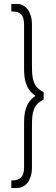

<svg xmlns="http://www.w3.org/2000/svg" viewBox="-20 -750 283 977"><path d="M37.6 206.5H68.4C110.8 206.5 142.6 163.1 142.6 106.9V-108.4C142.6 -180.2 148.9 -216.3 202.1 -243.7V-280.8C147.5 -309.1 142.6 -348.1 142.6 -416V-629.9C142.6 -686.5 110.8 -730 68.4 -730H37.6V-691.9C86.4 -691.9 102.5 -673.3 102.5 -622.1V-404.3C102.5 -347.7 108.9 -297.9 160.6 -262.2C108.9 -227.1 102.5 -176.8 102.5 -120.1V100.6C102.5 146 86.4 168.5 37.6 168.5Z"/></svg>

Font: Now Light
Style: Regular
Weight: 300
Designer: Alfredo Marco Pradil
Foundry: Alfredo Marco Pradil
Version: Version 1.200;hotconv 1.0.109;makeotfexe 2.5.65596